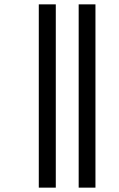

<svg xmlns="http://www.w3.org/2000/svg" viewBox="-20 -815 545 881"><path d="M341 46H418V-795H341ZM158 46H236V-795H158Z"/></svg>

Font: Noto Sans Kannada UI Condensed
Style: Regular
Weight: 400
Width: 3
Designer: Jelle Bosma - Monotype Design Team
Foundry: Monotype Imaging Inc.
Version: Version 2.005